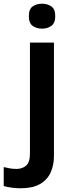

<svg xmlns="http://www.w3.org/2000/svg" viewBox="-81 -772 390 1032"><path d="M30 240Q5 240 -19.5 236.5Q-44 233 -61 228V126Q-44 130 -28 133Q-12 136 8 136Q38 136 59 118.5Q80 101 80 52V-543H209V66Q209 116 191 155.5Q173 195 133.5 217.5Q94 240 30 240ZM74 -685Q74 -723 94.5 -737.5Q115 -752 145 -752Q174 -752 195 -737.5Q216 -723 216 -685Q216 -648 195 -633Q174 -618 145 -618Q115 -618 94.5 -633Q74 -648 74 -685Z"/></svg>

Font: Noto Sans Adlam SemiBold
Style: Regular
Weight: 600
Version: Version 3.001